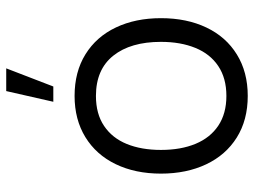

<svg xmlns="http://www.w3.org/2000/svg" viewBox="-122 -698 835 632"><g transform="rotate(-90 296.0 -382.5)"><path d="M40 -270.7Q40 -355.2 71.1 -419.6Q102.2 -484 160.1 -519.5Q218 -555 295.7 -555Q375.2 -555 432.9 -519.1Q490.7 -483.2 521.2 -418.8Q551.7 -354.5 551.7 -270.7Q551.7 -185.7 520.9 -121.1Q490.2 -56.5 432.2 -20.8Q374.3 15 295.7 15Q216.5 15 158.8 -21.1Q101.2 -57.2 70.6 -121.9Q40 -186.7 40 -270.7ZM473.7 -270.7Q473.7 -370.5 428.2 -427.6Q382.7 -484.7 295.7 -484.7Q236.5 -484.7 196.8 -457.8Q157 -431 137.5 -383Q118 -335 118 -270.7Q118 -205 138.2 -156.5Q158.5 -108 198.2 -81.7Q238 -55.3 295.7 -55.3Q354.2 -55.3 394.1 -82.1Q434 -108.8 453.8 -157.4Q473.7 -206 473.7 -270.7ZM276.5 -625H326.8L386.5 -780H311.7Z"/></g></svg>

Font: Tap Sans
Style: Regular
Weight: 400
Designer: Tap Payments
Foundry: Tap Payments
Version: Version 1.001;Glyphs 3.1.2 (3151)